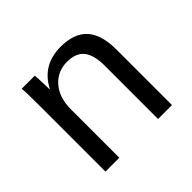

<svg xmlns="http://www.w3.org/2000/svg" viewBox="-131 -700 861 861"><g transform="rotate(-45 300.0 -269.0)"><path d="M423.8 0V-339.4Q423.8 -405.8 398.2 -438Q372.6 -470.2 316.4 -470.2Q255.9 -470.2 217 -426Q178.2 -381.8 178.2 -306.2V0H90.3V-415.5Q90.3 -507.8 87.4 -528.3H170.4Q170.9 -525.9 171.4 -515.1Q171.9 -504.4 172.6 -490.5Q173.3 -476.6 174.3 -438H175.8Q227.1 -538.1 344.7 -538.1Q429.2 -538.1 470.7 -492.4Q512.2 -446.8 512.2 -352.1V0Z"/></g></svg>

Font: Courier New
Style: Regular
Weight: 400
Designer: Steve Matteson
Foundry: Ascender Corporation
Version: Version 2.00.3